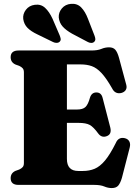

<svg xmlns="http://www.w3.org/2000/svg" viewBox="-20 -963 710 1000"><path d="M35.5 -665Q35.5 -700 76.5 -700H455.5Q488.5 -700 507.8 -708.2Q527 -716.5 548 -716.5Q569.5 -716.5 580.5 -704Q591.5 -691.5 599.5 -663L637.5 -522Q642 -505.5 634.8 -494.2Q627.5 -483 612.5 -479Q598 -475 585 -480.5Q572 -486 563.5 -503.5Q533.5 -556 508.5 -582.8Q483.5 -609.5 458 -618.5Q432.5 -627.5 400.5 -627.5H328.5V-392.5H380.5Q411.5 -392.5 425.2 -405.8Q439 -419 448.5 -454Q457 -481.5 482 -481.5Q507.5 -481.5 514.5 -453L554.5 -298.5Q563 -263 535 -253.5Q509 -244 491 -268.5Q467 -301.5 447.5 -312.2Q428 -323 389.5 -323H328.5V-135.5Q328.5 -72.5 388 -72.5H411.5Q445.5 -72.5 473 -84Q500.5 -95.5 526.8 -126.8Q553 -158 583 -218Q596.5 -250.5 629.5 -243.5Q646.5 -239.5 653.5 -226.5Q660.5 -213.5 655.5 -194L615 -37Q607 -9.5 596 3.5Q585 16.5 562 16.5Q542.5 16.5 523 8.2Q503.5 0 471 0H76.5Q35.5 0 35.5 -35Q35.5 -61.5 60.5 -73L80 -80Q92 -85.5 98.2 -92.8Q104.5 -100 104.5 -114V-586Q104.5 -600 98.2 -607.2Q92 -614.5 80 -620L60.5 -627Q35.5 -638.5 35.5 -665ZM438 -865.5 472 -778Q476 -768 476.5 -759.8Q477 -751.5 470.5 -745Q464 -739 454.2 -739.5Q444.5 -740 436 -745L355.5 -787.5Q323.5 -805.5 306.2 -825Q289 -844.5 286 -872Q284.5 -898 302.2 -919.2Q320 -940.5 350 -943Q382.5 -945.5 403.2 -924Q424 -902.5 438 -865.5ZM253.5 -865.5 290.5 -779.5Q294.5 -769.5 296 -761.2Q297.5 -753 291 -746Q285 -740 275.2 -739.8Q265.5 -739.5 256.5 -744L174.5 -784Q141.5 -799.5 123.2 -818Q105 -836.5 101 -864Q98 -890 114.8 -912Q131.5 -934 161 -938Q193 -942.5 215 -922Q237 -901.5 253.5 -865.5Z"/></svg>

Font: Fraunces 72pt Soft Black
Style: Regular
Weight: 900
Version: Version 1.000;[b76b70a41]